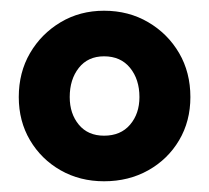

<svg xmlns="http://www.w3.org/2000/svg" viewBox="-20 -730 390 358"><path d="M335 -549Q335 -504 314 -468.5Q293 -433 256.5 -412.5Q220 -392 174 -392Q129 -392 93 -412.5Q57 -433 36 -468.5Q15 -504 15 -549Q15 -595 36 -631Q57 -667 93 -688.5Q129 -710 174 -710Q220 -710 256.5 -688.5Q293 -667 314 -631Q335 -595 335 -549ZM240 -549Q240 -582 222.5 -603.5Q205 -625 174 -625Q144 -625 127 -603.5Q110 -582 110 -549Q110 -518 127 -497.5Q144 -477 174 -477Q205 -477 222.5 -497.5Q240 -518 240 -549Z"/></svg>

Font: Quicksand Light
Style: Bold
Weight: 700
Version: Version 3.004